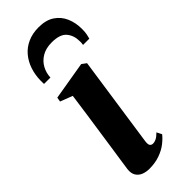

<svg xmlns="http://www.w3.org/2000/svg" viewBox="-257 -800 841 841"><g transform="rotate(-45 164.0 -379.0)"><path d="M104 11.5Q84 11.5 67.2 4.8Q50.5 -2 41.2 -17Q32 -32 35 -56.5Q36 -65.5 40.2 -92.2Q44.5 -119 50.2 -159.2Q56 -199.5 63.2 -247.8Q70.5 -296 78 -348.5Q85.5 -401 92.5 -452L35.5 -474L39 -494.5L217 -524.5L238 -509L176.5 -87.5Q174 -69 179 -62.2Q184 -55.5 193 -55.5Q204 -55.5 214.2 -60.8Q224.5 -66 238.5 -80L250.5 -56.5Q238 -40.5 217.8 -24.8Q197.5 -9 169 1.2Q140.5 11.5 104 11.5ZM40.5 -578Q40.5 -582.5 40.2 -586.5Q40 -590.5 40 -598Q40.5 -633.5 50.8 -664.5Q61 -695.5 81 -719.5Q101 -743.5 130.8 -757Q160.5 -770.5 199 -770.5Q244.5 -770.5 273 -751.2Q301.5 -732 315 -700.5Q328.5 -669 328.5 -632Q328.5 -611.5 326 -599.2Q323.5 -587 321 -578H282Q282.5 -581.5 283.2 -586.5Q284 -591.5 283.5 -600.5Q283.5 -635.5 263.5 -659.2Q243.5 -683 193 -683Q156.5 -683 131.8 -668.2Q107 -653.5 94 -629.5Q81 -605.5 80 -578Z"/></g></svg>

Font: Merriweather 120pt
Style: Bold Italic
Weight: 700
Italic angle: -7.8°
Version: Version 2.101